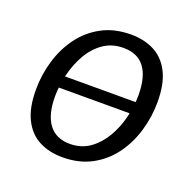

<svg xmlns="http://www.w3.org/2000/svg" viewBox="-102 -641 760 755"><g transform="rotate(20 278.0 -264.0)"><path d="M63.3 -243.9 71.3 -293.4H462.5L454.8 -243.9ZM323.7 -537.1Q379.7 -537.1 421.9 -514.9Q464.1 -492.7 487.8 -445.4Q511.5 -398 511.5 -322.7Q511.5 -261.4 494.1 -202Q476.8 -142.7 441.9 -95Q407.1 -47.3 354.9 -19.2Q302.7 9 233 9Q178 9 135.4 -13Q92.9 -35 69.1 -82.7Q45.2 -130.3 45.2 -205.7Q45.2 -267.7 62.6 -326.5Q79.9 -385.4 114.6 -432.9Q149.3 -480.4 201.5 -508.7Q253.7 -537.1 323.7 -537.1ZM313.7 -477.5Q265.4 -477.5 229.7 -452.5Q194.1 -427.5 171 -387Q147.9 -346.5 136.4 -298.9Q124.9 -251.3 124.9 -206.3Q124.9 -130.4 154.7 -90.5Q184.5 -50.5 243 -50.5Q290.7 -50.5 325.9 -75.7Q361.2 -100.9 384.9 -141.4Q408.5 -181.9 420.1 -229.5Q431.8 -277.1 431.8 -322Q431.8 -398.9 402.3 -438.2Q372.9 -477.5 313.7 -477.5Z"/></g></svg>

Font: Bitter Thin
Style: Italic
Weight: 100
Italic angle: -9°
Designer: Sol Matas, and Bitter project Authors
Foundry: Sol Matas
Version: Version 2.002